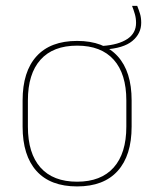

<svg xmlns="http://www.w3.org/2000/svg" viewBox="-20 -640 539 671"><path d="M249.5 11.5Q156 11.5 107.5 -42.5Q59 -96.5 59 -197.5V-289Q59 -390 107.8 -443.5Q156.5 -497 249.5 -497Q342.5 -497 391.2 -443.5Q440 -390 440 -289V-197.5Q440 -96.5 391.2 -42.5Q342.5 11.5 249.5 11.5ZM249.5 -5Q333 -5 377.2 -54.5Q421.5 -104 421.5 -197.5V-289Q421.5 -382 377.5 -431.2Q333.5 -480.5 249.5 -480.5Q165.5 -480.5 121.5 -431.2Q77.5 -382 77.5 -289V-197.5Q77.5 -104 121.5 -54.5Q165.5 -5 249.5 -5ZM344.5 -467 339 -479.5Q394.5 -483.5 425 -503.8Q455.5 -524 455.5 -560Q455.5 -576.5 451.2 -591Q447 -605.5 441.5 -619.5H459.5Q465 -606 469.2 -592.2Q473.5 -578.5 473.5 -560.5Q473.5 -522.5 442.5 -496.8Q411.5 -471 344.5 -467Z"/></svg>

Font: Anek Latin Thin
Style: Regular
Weight: 250
Designer: Yesha Goshar
Foundry: Ek Type
Version: Version 1.003